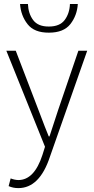

<svg xmlns="http://www.w3.org/2000/svg" viewBox="-20 -738 476 977"><path d="M229 -571.8Q154.3 -571.3 120.1 -615.2Q85.9 -659.2 82 -717.8H122.1Q124 -668.9 148.9 -635.7Q173.8 -602.5 229 -603Q284.2 -603 309.1 -636.2Q334 -669.4 335.9 -717.8H376Q372.1 -658.7 337.9 -615.2Q303.7 -571.8 229 -571.8ZM73.2 219.2Q46.4 219.2 23.9 209L34.2 169.9Q54.2 177.7 73.2 178.2Q154.3 178.2 195.8 50.8L209 8.8L12.2 -480H60.1L175.8 -178.2Q213.9 -77.1 228 -43.9H231.9Q236.8 -58.1 275.9 -178.2L378.9 -480H423.8L233.9 60.1Q181.2 219.2 73.2 219.2Z"/></svg>

Font: SourceSansPro-Light
Style: Regular
Weight: 300
Designer: Paul D. Hunt
Foundry: Adobe Systems Incorporated
Version: Version 2.020;PS 2.0;hotconv 1.0.86;makeotf.lib2.5.63406